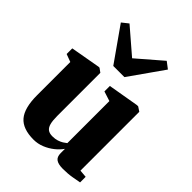

<svg xmlns="http://www.w3.org/2000/svg" viewBox="-241 -966 1096 1096"><g transform="rotate(45 307.0 -418.0)"><path d="M466 10Q430.5 10 412.8 -2.2Q395 -14.5 395 -44.5V-79.5Q379 -56 353.2 -35.5Q327.5 -15 296 -2.2Q264.5 10.5 231 10.5Q143.5 10.5 104.8 -35Q66 -80.5 66 -183.5V-451.5L19 -469V-514.5L199.5 -546.5H207L231 -529V-181.5Q231 -143.5 237 -121.2Q243 -99 256.5 -89Q270 -79 293.5 -79Q315.5 -79 332.2 -84.5Q349 -90 361 -97.5Q373 -105 381.5 -112V-451.5L322.5 -470.5V-514.5L509 -546.5H519L545.5 -529V-54L591.5 -50V-5Q573 -1.5 540.5 4.2Q508 10 466 10ZM255.5 -609 110.5 -815 149.5 -846 300.5 -716 450.5 -845.5 490.5 -815 345.5 -609Z"/></g></svg>

Font: Merriweather 72pt Black
Style: Regular
Weight: 900
Version: Version 2.100